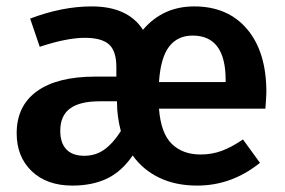

<svg xmlns="http://www.w3.org/2000/svg" viewBox="-20 -564 889 599"><path d="M808 -225H476Q482 -148 516 -115Q550 -82 606 -82Q641 -82 672 -93.5Q703 -105 738 -129L791 -56Q703 15 595 15Q528 15 477 -9.5Q426 -34 394 -79Q359 -28 313 -6.5Q267 15 206 15Q126 15 79 -30Q32 -75 32 -148Q32 -234 95.5 -279.5Q159 -325 277 -325H343V-355Q343 -405 320 -425.5Q297 -446 245 -446Q188 -446 104 -418L74 -506Q174 -544 266 -544Q379 -544 426 -471Q488 -544 586 -544Q691 -544 751 -473Q811 -402 811 -277Q811 -267 808 -225ZM684 -314Q684 -453 581 -453Q534 -453 507.5 -418.5Q481 -384 476 -308H684ZM357 -155Q345 -201 345 -244V-248H291Q229 -248 198.5 -225.5Q168 -203 168 -156Q168 -118 187 -98Q206 -78 243 -78Q278 -78 305 -97Q332 -116 357 -155Z"/></svg>

Font: Fira Sans Medium
Style: Regular
Weight: 500
Designer: bBox Type GmbH & Carrois Corporate GbR & Edenspiekermann AG
Foundry: bBox Type GmbH & Carrois Corporate GbR & Edenspiekermann AG
Version: Version 4.301